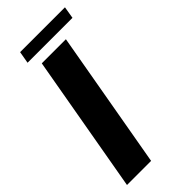

<svg xmlns="http://www.w3.org/2000/svg" viewBox="-234 -716 760 760"><g transform="rotate(-45 146.0 -335.5)"><path d="M-16 0 86 -579H221L119 0ZM47.9 -620.5 56.7 -671H307.7L299.3 -620.5Z"/></g></svg>

Font: Anybody SemiBold
Style: Italic
Weight: 600
Italic angle: -10°
Designer: Tyler Finck
Foundry: Etcetera Type Company
Version: Version 1.010; ttfautohint (v1.8.3) -l 8 -r 50 -G 200 -x 14 